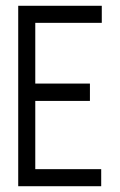

<svg xmlns="http://www.w3.org/2000/svg" viewBox="-20 -644 415 664"><path d="M43 0H330V-59H102V-295H291V-355H102V-565H332V-624H43Z"/></svg>

Font: Inconsolata Condensed Thin
Style: Regular
Weight: 100
Width: 3
Monospace: yes
Designer: Raph Levien, Cyreal, Brenton Simpson
Foundry: Raph Levien, Cyreal, Google
Version: Version 3.100